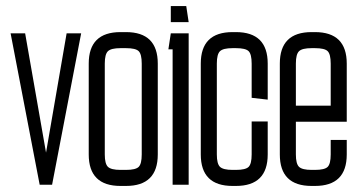

<svg xmlns="http://www.w3.org/2000/svg" viewBox="-20 -610 1185 634"><path d="M15 -500H63L132 -106L200 -500H248L152 0H111Z M448 -400Q448 -431 438 -441Q428 -451 396 -451H378Q347 -451 336.5 -441Q326 -431 326 -400V-100Q326 -69 336.5 -59Q347 -49 378 -49H396Q428 -49 438 -59Q448 -69 448 -100ZM273 -100V-400Q273 -504 378 -504H396Q501 -504 501 -400V-100Q501 4 396 4H378Q273 4 273 -100Z M544 -590H595L603 -537H544ZM550 0V-447H536L544 -500H603V0Z M643 -100V-400Q643 -504 748 -504H759Q864 -504 864 -400V-281L811 -287V-400Q811 -431 801 -441Q791 -451 759 -451H748Q717 -451 706.5 -441Q696 -431 696 -400V-100Q696 -69 706.5 -59Q717 -49 748 -49H759Q791 -49 801 -59Q811 -69 811 -100V-209H864V-100Q864 4 759 4H748Q643 4 643 -100Z M904 -100V-400Q904 -504 1009 -504H1020Q1125 -504 1125 -400V-208H957V-100Q957 -69 967.5 -59Q978 -49 1009 -49H1020Q1052 -49 1062 -59Q1072 -69 1072 -100V-148H1125V-100Q1125 4 1020 4H1009Q904 4 904 -100ZM1072 -400Q1072 -431 1062 -441Q1052 -451 1020 -451H1009Q978 -451 967.5 -441Q957 -431 957 -400V-261H1072Z"/></svg>

Font: Karantina Light
Style: Regular
Weight: 300
Designer: Rony Koch
Foundry: Rony Koch
Version: Version 1.000; ttfautohint (v1.8.3)